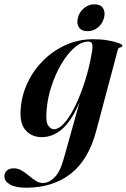

<svg xmlns="http://www.w3.org/2000/svg" viewBox="-88 -631 590 896"><path d="M361.5 -22Q325.5 115 241.8 180Q158 245 34.5 245Q-16 245 -41.8 229.8Q-67.5 214.5 -67.5 191.5Q-67.5 176 -56.2 165.2Q-45 154.5 -23.5 154.5Q-4 154.5 13.2 164.8Q30.5 175 46.8 188.8Q63 202.5 79 212.8Q95 223 112 223Q139.5 223 166 197.2Q192.5 171.5 209 111L283.5 -154.5Q246.5 -68 202.8 -29.5Q159 9 107 9Q60.5 9 31.8 -23Q3 -55 8.5 -122Q13 -186.5 40.8 -245.2Q68.5 -304 114.5 -349.5Q160.5 -395 219.8 -421.5Q279 -448 347 -448Q383 -448 414 -442.8Q445 -437.5 464 -430.5Q483 -423.5 483 -418.5Q483 -411.5 473.5 -409.8Q464 -408 462 -399.5ZM129.5 -116.5Q124.5 -63 136.8 -45.5Q149 -28 163 -28Q187 -28 213 -57.5Q239 -87 263.2 -137Q287.5 -187 307.5 -249.2Q327.5 -311.5 339 -377Q345 -404.5 343.2 -420.8Q341.5 -437 324.5 -437Q292 -437 259 -408.2Q226 -379.5 198.2 -332.2Q170.5 -285 152 -228.5Q133.5 -172 129.5 -116.5ZM320.5 -485.5Q293 -485.5 280.8 -503Q268.5 -520.5 275.5 -548Q282.5 -575.5 304.2 -593.2Q326 -611 352.5 -611Q380 -611 392.2 -593.5Q404.5 -576 397.5 -548Q390.5 -520.5 369.2 -503Q348 -485.5 320.5 -485.5Z"/></svg>

Font: Fraunces 144pt S000 SemiBold
Style: Italic
Weight: 600
Italic angle: -16°
Version: Version 1.000; ttfautohint (v1.8.3)